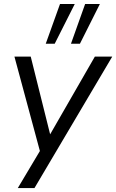

<svg xmlns="http://www.w3.org/2000/svg" viewBox="-20 -773 589 973"><path d="M70.2 180 192.4 -24.9 187 10.2 53.1 -486.3H135.7L242.5 -58.6H214.7L460.8 -486.3H548.9L154.7 180ZM339.6 -551.3 411.4 -752.8H486.2L385 -551.3ZM211.8 -551.3 284.1 -752.8H358.9L257.2 -551.3Z"/></svg>

Font: Nunito Sans 12pt ExtraLight
Style: Italic
Weight: 200
Italic angle: -9°
Designer: Vernon Adams
Foundry: Vernon Adams
Version: Version 3.101;gftools[0.9.27]